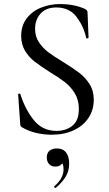

<svg xmlns="http://www.w3.org/2000/svg" viewBox="-20 -656 539 952"><path d="M294 -348Q344 -317 373.5 -294.5Q403 -272 424 -239Q445 -206 445 -161Q445 -112 419.5 -72.5Q394 -33 346.5 -10.5Q299 12 236 12Q196 12 157 2.5Q118 -7 89 -25Q84 -28 82 -32Q80 -36 80 -44L70 -187Q69 -191 74.5 -192Q80 -193 81 -189Q105 -113 148 -60Q191 -7 260 -7Q307 -7 339 -32.5Q371 -58 371 -116Q371 -160 351 -193Q331 -226 302 -248.5Q273 -271 225 -300Q178 -330 150.5 -351.5Q123 -373 104 -404.5Q85 -436 85 -478Q85 -529 112.5 -565Q140 -601 184.5 -618.5Q229 -636 278 -636Q344 -636 399 -613Q414 -606 414 -595L419 -470Q419 -466 413.5 -465.5Q408 -465 407 -469Q396 -523 360.5 -571Q325 -619 259 -619Q209 -619 181.5 -589Q154 -559 154 -513Q154 -475 173 -446.5Q192 -418 219 -397.5Q246 -377 294 -348ZM255 276Q251 276 249 272.5Q247 269 250 267Q295 228 295 184Q295 163 288.5 154Q282 145 270 142L291 132Q293 151 283 160.5Q273 170 254 170Q235 170 223.5 157.5Q212 145 212 125Q212 102 226 91Q240 80 262 80Q292 80 307.5 100Q323 120 323 156Q323 191 306 219.5Q289 248 257 275Z"/></svg>

Font: Cormorant Unicase Medium
Style: Regular
Weight: 500
Designer: Christian Thalmann (Catharsis Fonts)
Foundry: Catharsis Fonts
Version: Version 4.000